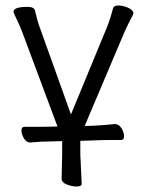

<svg xmlns="http://www.w3.org/2000/svg" viewBox="-20 -506 530 698"><path d="M272 6V56L277 162Q277 172 259 172Q241 172 222.5 164.5Q204 157 204 144L206 55V7L130 9Q115 10 90 12H89Q76 12 67 -3Q58 -18 58 -31.5Q58 -45 69 -45H130L189 -46L61 -389Q55 -406 42 -433Q29 -460 29 -463Q29 -481 80 -481Q104 -481 107 -468Q117 -425 125 -405L238 -90L368 -405Q380 -434 391 -476Q394 -486 411 -486Q428 -486 446.5 -477.5Q465 -469 465 -457Q465 -455 451.5 -429Q438 -403 431 -386L295 -65Q292 -58 288 -48L322 -49Q358 -51 398 -55H399Q412 -55 421.5 -40Q431 -25 431 -11Q431 3 420 3H381Q353 3 333 4Z"/></svg>

Font: QiushuiShotai
Style: Regular
Weight: 600
Designer: Fontworks Inc.
Foundry: Fontworks Inc.
Version: Version 1.250